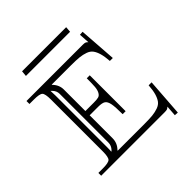

<svg xmlns="http://www.w3.org/2000/svg" viewBox="-169 -672 827 827"><g transform="rotate(-45 244.5 -259.0)"><path d="M17.1 -455.1H358.9Q370.1 -455.1 374.5 -453.4Q378.9 -451.7 384.8 -445.8L381.8 -494.1L398.9 -495.1L411.1 -323.2H393.1Q391.1 -352.1 385.7 -370.6Q380.4 -389.2 371.8 -400.9Q363.3 -412.6 346.9 -418.5Q330.6 -424.3 311.8 -426.3Q293 -428.2 262.2 -428.2H144V-426.8Q166 -404.8 166 -376V-245.1H217.8Q236.3 -245.1 245.6 -247.6Q254.9 -250 261 -261Q267.1 -272 268.6 -289.3Q270 -306.6 270 -340.8H288.1V-122.1H270Q270 -167 266.1 -186.3Q262.2 -205.6 252.2 -212.4Q242.2 -219.2 217.8 -219.2H166V-79.1Q166 -49.8 144 -27.8V-25.9H306.2Q336.9 -25.9 355.7 -27.8Q374.5 -29.8 390.9 -35.6Q407.2 -41.5 415.8 -53.2Q424.3 -64.9 429.7 -83.5Q435.1 -102.1 437 -130.9H455.1L442.9 41L425.8 40L429.2 -8.8Q423.8 -3.4 419.2 -1.7Q414.6 0 402.8 0H17.1V-17.1H43.9Q79.1 -17.1 87.6 -25.9Q96.2 -34.7 96.2 -69.8V-384.8Q96.2 -419.9 87.6 -428.5Q79.1 -437 43.9 -437H17.1ZM140.1 -79.1V-376Q140.1 -394 126 -408.2L121.1 -413.1Q122.1 -401.9 122.1 -384.8V-69.8Q122.1 -51.8 121.1 -42L126 -45.9Q140.1 -60.1 140.1 -79.1ZM360.8 -533.2H91.8L94.2 -559.1H362.8Z"/></g></svg>

Font: FoglihtenNo01
Style: Regular
Weight: 500
Version: Version 0.61